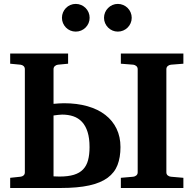

<svg xmlns="http://www.w3.org/2000/svg" viewBox="-20 -938 954 958"><path d="M426.8 -204.1Q426.8 -248.5 417 -279.5Q407.2 -310.5 389.2 -329.8Q371.1 -349.1 345.9 -357.7Q320.8 -366.2 290 -366.2Q282.2 -366.2 269.5 -364.7Q256.8 -363.3 247.1 -361.8V-58.1Q252.9 -58.1 260.7 -57.6Q268.6 -57.1 276.9 -57.1Q319.8 -57.1 348.6 -65.9Q377.4 -74.7 394.8 -93Q412.1 -111.3 419.4 -138.9Q426.8 -166.5 426.8 -204.1ZM583 0V-50.8L645 -56.2Q653.3 -57.1 660.2 -62.7Q667 -68.4 667 -78.1V-592.8Q667 -602.5 660.2 -608.4Q653.3 -614.3 645 -615.2L583 -620.1V-670.9H895V-620.1L833 -615.2Q823.7 -614.3 816.9 -608.4Q810.1 -602.5 810.1 -592.8V-78.1Q810.1 -68.4 816.9 -62.7Q823.7 -57.1 833 -56.2L895 -50.8V0ZM581.1 -204.1Q581.1 -152.8 566.4 -114.7Q551.8 -76.7 517.1 -51Q482.4 -25.4 425 -12.7Q367.7 0 282.2 0H30.8V-50.8L82 -56.2Q91.3 -57.1 97.7 -62.7Q104 -68.4 104 -78.1V-592.8Q104 -602.5 97.7 -608.4Q91.3 -614.3 82 -615.2L30.8 -620.1V-670.9H319.8V-620.1L269 -615.2Q260.7 -614.3 253.9 -608.4Q247.1 -602.5 247.1 -592.8V-419.9Q259.3 -420.9 273.2 -421.9Q287.1 -422.9 298.8 -422.9Q364.3 -422.9 416.5 -408Q468.8 -393.1 505.4 -364.7Q542 -336.4 561.5 -295.9Q581.1 -255.4 581.1 -204.1ZM427.2 -849.1Q427.2 -835 421.9 -822.5Q416.5 -810.1 407 -800.5Q397.5 -791 384.8 -785.6Q372.1 -780.3 357.9 -780.3Q343.8 -780.3 331.1 -785.6Q318.4 -791 309.1 -800.5Q299.8 -810.1 294.4 -822.5Q289.1 -835 289.1 -849.1Q289.1 -863.3 294.4 -876Q299.8 -888.7 309.1 -898.2Q318.4 -907.7 331.1 -913.1Q343.8 -918.5 357.9 -918.5Q372.1 -918.5 384.8 -913.1Q397.5 -907.7 407 -898.2Q416.5 -888.7 421.9 -876Q427.2 -863.3 427.2 -849.1ZM637.2 -849.1Q637.2 -835 631.8 -822.5Q626.5 -810.1 616.9 -800.5Q607.4 -791 594.7 -785.6Q582 -780.3 567.9 -780.3Q553.7 -780.3 541.3 -785.6Q528.8 -791 519.3 -800.5Q509.8 -810.1 504.4 -822.5Q499 -835 499 -849.1Q499 -863.3 504.4 -876Q509.8 -888.7 519.3 -898.2Q528.8 -907.7 541.3 -913.1Q553.7 -918.5 567.9 -918.5Q582 -918.5 594.7 -913.1Q607.4 -907.7 616.9 -898.2Q626.5 -888.7 631.8 -876Q637.2 -863.3 637.2 -849.1Z"/></svg>

Font: Charis SIL CyrE
Style: Bold
Weight: 700
Foundry: SIL International
Version: Version 5.000